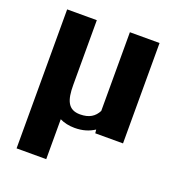

<svg xmlns="http://www.w3.org/2000/svg" viewBox="-132 -637 879 949"><g transform="rotate(20 307.5 -162.5)"><path d="M60 203H216V-7C238 4 265 10 294 10C338 10 370 -1 398 -19L400 0H546V-528H390V-114C373 -81 345 -62 297 -62C233 -62 216 -107 216 -188V-528H60Z"/></g></svg>

Font: Aerodynamic
Style: Bd
Weight: 500
Designer: Google
Version: Version 2.000980; 2014